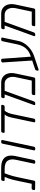

<svg xmlns="http://www.w3.org/2000/svg" viewBox="1257 -1868 668 3222"><g transform="rotate(-90 1591.0 -257.0)"><path d="M182 -513Q172 -513 167.5 -519Q163 -525 165 -535L168 -549Q170 -559 177.5 -565Q185 -571 195 -571H387Q472 -571 520.5 -542.5Q569 -514 584 -459.5Q599 -405 582 -327L517 -22Q515 -12 507.5 -6Q500 0 490 0H473Q463 0 458.5 -6Q454 -12 456 -22L520 -322Q540 -412 505 -462.5Q470 -513 369 -513ZM266 -553H283Q293 -553 297.5 -547Q302 -541 300 -531Q283 -485 270.5 -448.5Q258 -412 248 -376.5Q238 -341 229 -297L171 -22Q169 -12 161.5 -6Q154 0 144 0L31 -2Q21 -2 16 -8Q11 -14 13 -24L16 -38Q18 -48 25.5 -54Q33 -60 43 -60L118 -59L167 -292Q176 -337 185 -373.5Q194 -410 207 -447Q220 -484 241 -532Q246 -542 251 -547.5Q256 -553 266 -553Z M696 0Q686 0 681.5 -6Q677 -12 679 -22L791 -549Q793 -559 800.5 -565Q808 -571 818 -571H835Q845 -571 849.5 -565Q854 -559 852 -549L740 -22Q738 -12 730.5 -6Q723 0 713 0Z M1167 0Q1157 0 1152.5 -6Q1148 -12 1150 -22L1230 -400Q1242 -457 1263 -490Q1284 -523 1301 -523H1373Q1348 -523 1325 -486.5Q1302 -450 1290 -395L1211 -22Q1209 -12 1201.5 -6Q1194 0 1184 0ZM990 -513Q980 -513 975.5 -519Q971 -525 973 -535L976 -549Q978 -559 985.5 -565Q993 -571 1003 -571H1425Q1435 -571 1439.5 -565Q1444 -559 1442 -549L1439 -535Q1437 -525 1429.5 -519Q1422 -513 1412 -513Z M1795 -513H1572Q1562 -513 1557.5 -519Q1553 -525 1555 -535L1558 -549Q1560 -559 1567.5 -565Q1575 -571 1585 -571H1813Q1873 -571 1913 -541Q1953 -511 1968.5 -456Q1984 -401 1968 -327L1903 -22Q1901 -12 1893.5 -6Q1886 0 1876 0H1623Q1613 0 1608.5 -6Q1604 -12 1606 -22L1609 -36Q1611 -46 1618.5 -52Q1626 -58 1636 -58H1850L1906 -322Q1918 -379 1907 -422Q1896 -465 1867 -489Q1838 -513 1795 -513ZM1453 0Q1444 0 1440 -6.5Q1436 -13 1440 -23L1624 -532Q1628 -542 1636.5 -547Q1645 -552 1653 -550L1669 -547Q1679 -546 1683 -539Q1687 -532 1682 -523L1501 -23Q1497 -13 1488.5 -6.5Q1480 0 1471 0Z M2041 55Q2030 59 2022 54.5Q2014 50 2016 40L2018 27Q2020 18 2024.5 10Q2029 2 2038 -1L2262 -77Q2325 -98 2364 -131.5Q2403 -165 2425 -208Q2447 -251 2457 -299L2510 -549Q2512 -559 2519.5 -565Q2527 -571 2537 -571H2554Q2564 -571 2568.5 -565Q2573 -559 2571 -549L2514 -279Q2502 -224 2466.5 -172.5Q2431 -121 2378 -81Q2325 -41 2261 -19ZM2188 -24 2155 -531Q2154 -539 2153.5 -543Q2153 -547 2154 -551Q2156 -559 2163.5 -565Q2171 -571 2179 -571H2197Q2216 -571 2216 -556L2253 -47Z M2952 -513H2729Q2719 -513 2714.5 -519Q2710 -525 2712 -535L2715 -549Q2717 -559 2724.5 -565Q2732 -571 2742 -571H2970Q3030 -571 3070 -541Q3110 -511 3125.5 -456Q3141 -401 3125 -327L3060 -22Q3058 -12 3050.5 -6Q3043 0 3033 0H2780Q2770 0 2765.5 -6Q2761 -12 2763 -22L2766 -36Q2768 -46 2775.5 -52Q2783 -58 2793 -58H3007L3063 -322Q3075 -379 3064 -422Q3053 -465 3024 -489Q2995 -513 2952 -513ZM2610 0Q2601 0 2597 -6.5Q2593 -13 2597 -23L2781 -532Q2785 -542 2793.5 -547Q2802 -552 2810 -550L2826 -547Q2836 -546 2840 -539Q2844 -532 2839 -523L2658 -23Q2654 -13 2645.5 -6.5Q2637 0 2628 0Z"/></g></svg>

Font: Rubik Light
Style: Italic
Weight: 300
Italic angle: -12°
Designer: Hubert and Fischer
Foundry: Hubert and Fischer
Version: Version 2.300;gftools[0.9.30]